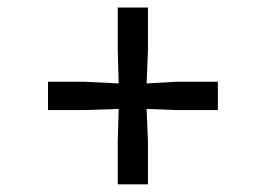

<svg xmlns="http://www.w3.org/2000/svg" viewBox="-20 -571 709 512"><path d="M294 -79.5V-195L296.5 -280.5L205 -277.5H108V-353H205L296.5 -348.5L294 -435.5V-551H374.5V-435.5L371 -348.5L450 -353H561V-277.5H450L371 -280.5L374.5 -195V-79.5Z"/></svg>

Font: Merriweather 36pt Medium
Style: Regular
Weight: 500
Version: Version 2.100